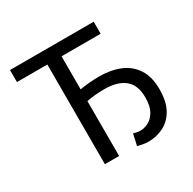

<svg xmlns="http://www.w3.org/2000/svg" viewBox="-148 -810 984 977"><g transform="rotate(-30 343.5 -322.0)"><path d="M457.8 12Q440.6 12 422.8 8.7Q404.9 5.4 394.1 2L408.7 -64.1Q416.1 -61.8 427.4 -59.4Q438.6 -57 448.4 -57Q472.1 -57 496.6 -69.7Q521.2 -82.4 537.9 -111.7Q554.6 -141.1 554.6 -191.3Q554.6 -264.9 512.7 -298.5Q470.9 -332.1 394.3 -332.1Q364.6 -332.1 337.9 -329.4Q311.2 -326.6 289.9 -322.4V0H206.3V-585.6H27.8V-656.3H519.5V-585.6H289.9V-391.4Q314.8 -395.6 342.9 -398.4Q371.1 -401.2 405.1 -401.2Q471.7 -401.2 524.3 -379.7Q576.8 -358.2 607.3 -312Q637.9 -265.9 637.9 -192Q637.9 -118.4 612.1 -73.5Q586.3 -28.7 545.1 -8.3Q503.8 12 457.8 12Z"/></g></svg>

Font: Source Sans 3 VF
Style: Regular
Weight: 200
Designer: Paul D. Hunt
Foundry: Adobe
Version: Version 3.046;hotconv 1.0.118;makeotfexe 2.5.65603